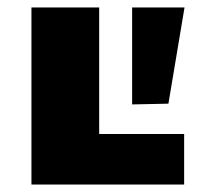

<svg xmlns="http://www.w3.org/2000/svg" viewBox="-20 -493 538 513"><path d="M64 0V-473H245V0ZM123 0V-135H472V0ZM430 -216 333 -214V-473H473Z"/></svg>

Font: Ysabeau SC Black
Style: Regular
Weight: 900
Designer: Christian Thalmann (Catharsis Fonts)
Version: Version 2.001;gftools[0.9.30]; featfreeze: smcp